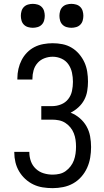

<svg xmlns="http://www.w3.org/2000/svg" viewBox="-20 -967 540 995"><path d="M253 8Q227 8 201.5 4Q176 0 153 -11Q130 -22 111 -39.5Q92 -57 79 -79Q66 -101 60 -126Q54 -151 54 -177V-180H132V-178Q132 -154 140 -131.5Q148 -109 165.5 -92.5Q183 -76 206 -69Q229 -62 253 -62Q271 -62 288.5 -66Q306 -70 320.5 -80.5Q335 -91 346 -105.5Q357 -120 363 -136.5Q369 -153 371.5 -171Q374 -189 374 -207Q374 -225 371.5 -242.5Q369 -260 362.5 -276.5Q356 -293 344.5 -307Q333 -321 318 -330.5Q303 -340 285.5 -343.5Q268 -347 250 -347H194V-417H250Q274 -417 296.5 -426Q319 -435 333.5 -453.5Q348 -472 353 -495.5Q358 -519 358 -543Q358 -567 353 -590.5Q348 -614 334.5 -633.5Q321 -653 299 -663Q277 -673 253 -673Q231 -673 210 -665Q189 -657 174.5 -640.5Q160 -624 154 -602.5Q148 -581 148 -559V-555H70V-561Q70 -586 75.5 -610Q81 -634 92 -655.5Q103 -677 120 -694.5Q137 -712 158.5 -723Q180 -734 204.5 -738.5Q229 -743 253 -743Q279 -743 304 -738Q329 -733 351 -720Q373 -707 390 -687Q407 -667 417.5 -644Q428 -621 432 -595.5Q436 -570 436 -544Q436 -520 432 -495.5Q428 -471 416.5 -449.5Q405 -428 386.5 -411Q368 -394 346 -383Q372 -373 393.5 -354.5Q415 -336 428.5 -312Q442 -288 447 -260.5Q452 -233 452 -205Q452 -178 447.5 -150.5Q443 -123 431.5 -97.5Q420 -72 401.5 -51Q383 -30 359 -16.5Q335 -3 307.5 2.5Q280 8 253 8ZM350 -823Q338 -823 325.5 -826.5Q313 -830 304 -839Q295 -848 291.5 -860.5Q288 -873 288 -885Q288 -897 291.5 -909.5Q295 -922 304 -931Q313 -940 325.5 -943.5Q338 -947 350 -947Q362 -947 374.5 -943.5Q387 -940 396 -931Q405 -922 408.5 -909.5Q412 -897 412 -885Q412 -873 408.5 -860.5Q405 -848 396 -839Q387 -830 374.5 -826.5Q362 -823 350 -823ZM150 -823Q138 -823 125.5 -826.5Q113 -830 104 -839Q95 -848 91.5 -860.5Q88 -873 88 -885Q88 -897 91.5 -909.5Q95 -922 104 -931Q113 -940 125.5 -943.5Q138 -947 150 -947Q162 -947 174.5 -943.5Q187 -940 196 -931Q205 -922 208.5 -909.5Q212 -897 212 -885Q212 -873 208.5 -860.5Q205 -848 196 -839Q187 -830 174.5 -826.5Q162 -823 150 -823Z"/></svg>

Font: Iosevka Term Curly
Style: Regular
Weight: 400
Designer: Belleve Invis
Foundry: Belleve Invis
Version: Version 32.3.0